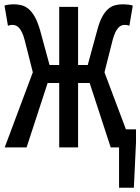

<svg xmlns="http://www.w3.org/2000/svg" viewBox="-20 -687 654 895"><path d="M535 188V0H496L398 -300H344V0H256V-300H202L104 0H2L133 -350L95 -500Q89 -523 82 -537Q75 -551 67.5 -558.5Q60 -566 52.5 -568.5Q45 -571 38 -571Q33 -571 27.5 -570Q22 -569 17 -567L1 -661Q9 -664 21 -665.5Q33 -667 43 -667Q63 -667 80.5 -662.5Q98 -658 113.5 -645Q129 -632 142 -609Q155 -586 166 -549L211 -384H256V-655H344V-384H389L434 -549Q444 -586 456.5 -609Q469 -632 484 -645Q499 -658 516.5 -662.5Q534 -667 554 -667Q564 -667 577.5 -665.5Q591 -664 599 -661L583 -567Q578 -569 572.5 -570Q567 -571 562 -571Q554 -571 547 -568.5Q540 -566 532.5 -558.5Q525 -551 518 -537Q511 -523 505 -500L467 -350L567 -84H614V-24L604 188Z"/></svg>

Font: Source Code Pro Medium
Style: Regular
Weight: 500
Monospace: yes
Designer: Paul D. Hunt, Teo Tuominen
Foundry: Adobe Systems Incorporated
Version: Version 2.030;PS 1.000;hotconv 16.6.51;makeotf.lib2.5.65220